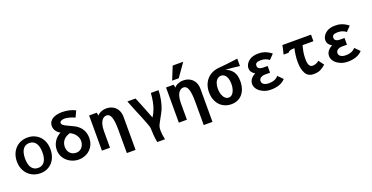

<svg xmlns="http://www.w3.org/2000/svg" viewBox="-30 -1738 5459 2815"><g transform="rotate(-20 2700.0 -330.0)"><path d="M38.5 -276Q38.5 -357 72.2 -420.5Q106 -484 166 -519.5Q226 -555 302.5 -555Q377.5 -555 436.8 -521Q496 -487 529.8 -424Q563.5 -361 563.5 -278Q563.5 -197.5 531.8 -133.2Q500 -69 441.5 -32.8Q383 3.5 306.5 3.5Q232.5 3.5 171.2 -30.8Q110 -65 74.2 -128.8Q38.5 -192.5 38.5 -276ZM437 -274.5Q437 -369.5 401.5 -419.8Q366 -470 301.5 -470Q236.5 -470 201.2 -420Q166 -370 166 -275.5Q166 -180.5 201.5 -131Q237 -81.5 302 -81.5Q367 -81.5 402 -130.8Q437 -180 437 -274.5Z M646 -235Q646 -306 683.8 -365.5Q721.5 -425 785 -456.5Q743.5 -478.5 720.5 -513.2Q697.5 -548 697.5 -590Q697.5 -635 724 -666.8Q750.5 -698.5 798 -715Q845.5 -731.5 907.5 -731.5Q959 -731.5 1013.8 -720Q1068.5 -708.5 1112.5 -684.5L1068 -588Q1017 -610.5 976.5 -620Q936 -629.5 909.5 -629.5Q879.5 -629.5 856.8 -618.8Q834 -608 834 -586.5Q834 -570.5 851.8 -554.5Q869.5 -538.5 915 -517.5L952 -500.5Q996 -480.5 1022.8 -465.8Q1049.5 -451 1073.5 -429.5Q1112 -395.5 1133.2 -348Q1154.5 -300.5 1154.5 -240.5Q1154.5 -164 1119.2 -107.8Q1084 -51.5 1026.8 -22.2Q969.5 7 904.5 7Q837.5 7 777.8 -24Q718 -55 682 -110.2Q646 -165.5 646 -235ZM1027.5 -238.5Q1027.5 -285.5 998.2 -329.5Q969 -373.5 910.5 -402.5Q838.5 -381 805.2 -337.5Q772 -294 772 -238Q772 -196.5 789.2 -165Q806.5 -133.5 836.2 -116.8Q866 -100 902 -100Q942.5 -100 970.8 -120.5Q999 -141 1013.2 -172.8Q1027.5 -204.5 1027.5 -238.5Z M1505.5 -462.5Q1470 -462.5 1444.2 -437.8Q1418.5 -413 1404.8 -368Q1391 -323 1391 -262.5V0H1265V-151V-248.5V-549H1384L1393 -500.5Q1412 -526.5 1451 -543.5Q1490 -560.5 1531 -560.5Q1594.5 -560.5 1640 -534Q1685.5 -507.5 1709 -461.5Q1732.5 -415.5 1732.5 -357V158H1596V-206Q1596 -337 1574.2 -399.8Q1552.5 -462.5 1505.5 -462.5Z M2051 -32Q2050 -59.5 2049 -71Q2047.5 -86 2026.2 -143Q2005 -200 1979.2 -263.5Q1953.5 -327 1942.5 -350.5Q1930 -379 1884 -495Q1865.5 -543 1862.5 -550H1989.5Q2006 -513 2046.5 -411.5L2128 -203.5Q2146 -230 2158.5 -255.5Q2171 -281 2184.5 -317Q2199 -355 2211.5 -416.5Q2224 -478 2228.5 -550H2348Q2348 -482.5 2332 -402Q2316 -321.5 2292.5 -266.5Q2282 -242 2267 -214Q2252 -186 2229 -145Q2213.5 -117 2200.2 -91.5Q2187 -66 2182.5 -54Q2173 -27.5 2173 16Q2173 77.5 2191 159H2070.5Q2059.5 101 2055.8 56.8Q2052 12.5 2051 -32Z M2705.5 -462.5Q2670 -462.5 2644.2 -437.8Q2618.5 -413 2604.8 -368Q2591 -323 2591 -262.5V0H2465V-151V-248.5V-549H2584L2593 -500.5Q2612 -526.5 2651 -543.5Q2690 -560.5 2731 -560.5Q2794.5 -560.5 2840 -534Q2885.5 -507.5 2909 -461.5Q2932.5 -415.5 2932.5 -357V158H2796V-206Q2796 -337 2774.2 -399.8Q2752.5 -462.5 2705.5 -462.5ZM2583.5 -612.5 2666.5 -817.5H2831L2686.5 -612.5Z M3032.5 -266Q3032.5 -347.5 3065.2 -411.8Q3098 -476 3160 -514.2Q3222 -552.5 3306 -556.5Q3335.5 -558 3400.8 -565.5Q3466 -573 3524.5 -580.5L3591 -589V-473.5Q3480.5 -489 3370.5 -495.5Q3444 -467.5 3482.2 -413.2Q3520.5 -359 3520.5 -264Q3520.5 -182.5 3492.2 -120.5Q3464 -58.5 3410.8 -24.2Q3357.5 10 3284.5 10Q3211 10 3153.8 -24.5Q3096.5 -59 3064.5 -121.8Q3032.5 -184.5 3032.5 -266ZM3384 -271.5Q3384 -321.5 3371.2 -358.8Q3358.5 -396 3335 -415.8Q3311.5 -435.5 3280.5 -435.5Q3248 -435.5 3223.2 -414.5Q3198.5 -393.5 3185.2 -356.2Q3172 -319 3172 -270.5Q3172 -220.5 3186 -180.5Q3200 -140.5 3224.5 -117.8Q3249 -95 3279.5 -95Q3309.5 -95 3333.2 -117Q3357 -139 3370.5 -179Q3384 -219 3384 -271.5Z M3744.5 -38.5Q3709 -61.5 3688.5 -95.2Q3668 -129 3668 -163.5Q3668 -205.5 3692.8 -239.2Q3717.5 -273 3764.5 -296.5Q3730.5 -315.5 3713.5 -340.8Q3696.5 -366 3696.5 -401Q3696.5 -434 3713.8 -463.5Q3731 -493 3760 -514Q3814 -554.5 3902 -554.5Q3933 -554.5 3954.5 -551.5Q3976 -548.5 4000 -540.5Q4026.5 -531.5 4051 -518Q4075.5 -504.5 4106.5 -481L4035 -406.5Q4007.5 -428.5 3976 -439Q3944.5 -449.5 3904 -449.5Q3859.5 -449.5 3839 -436.2Q3818.5 -423 3818.5 -393Q3818.5 -365 3840.8 -350.5Q3863 -336 3904 -336H3972.5V-231H3898Q3853 -231 3826 -212.2Q3799 -193.5 3799 -161.5Q3799 -128.5 3828 -109.8Q3857 -91 3908 -91Q3956.5 -91 3992.2 -105.5Q4028 -120 4055.5 -150.5L4129.5 -76Q4053.5 7.5 3902 7.5Q3854.5 7.5 3817.8 -3.5Q3781 -14.5 3744.5 -38.5Z M4259 -451.5Q4265.5 -476 4271.8 -503.2Q4278 -530.5 4280.5 -550H4727.5V-447.5H4559Q4543 -393 4535.2 -345Q4527.5 -297 4527.5 -239Q4527.5 -177.5 4544.2 -145.5Q4561 -113.5 4598 -113.5Q4622 -113.5 4649 -123.8Q4676 -134 4696.5 -153.5L4758.5 -72Q4722 -36.5 4678.5 -14.5Q4635 7.5 4569.5 7.5Q4481.5 7.5 4443.8 -60.8Q4406 -129 4406 -239.5Q4406 -340 4431 -447Q4385 -446 4362.2 -438.8Q4339.5 -431.5 4327 -412.5H4249.5Z M4944.5 -38.5Q4909 -61.5 4888.5 -95.2Q4868 -129 4868 -163.5Q4868 -205.5 4892.8 -239.2Q4917.5 -273 4964.5 -296.5Q4930.5 -315.5 4913.5 -340.8Q4896.5 -366 4896.5 -401Q4896.5 -434 4913.8 -463.5Q4931 -493 4960 -514Q5014 -554.5 5102 -554.5Q5133 -554.5 5154.5 -551.5Q5176 -548.5 5200 -540.5Q5226.5 -531.5 5251 -518Q5275.5 -504.5 5306.5 -481L5235 -406.5Q5207.5 -428.5 5176 -439Q5144.5 -449.5 5104 -449.5Q5059.5 -449.5 5039 -436.2Q5018.5 -423 5018.5 -393Q5018.5 -365 5040.8 -350.5Q5063 -336 5104 -336H5172.5V-231H5098Q5053 -231 5026 -212.2Q4999 -193.5 4999 -161.5Q4999 -128.5 5028 -109.8Q5057 -91 5108 -91Q5156.5 -91 5192.2 -105.5Q5228 -120 5255.5 -150.5L5329.5 -76Q5253.5 7.5 5102 7.5Q5054.5 7.5 5017.8 -3.5Q4981 -14.5 4944.5 -38.5Z"/></g></svg>

Font: JuliaMono ExtraBold
Style: Regular
Weight: 800
Monospace: yes
Designer: cormullion
Foundry: corm
Version: Version 0.055; ttfautohint (v1.8.4)